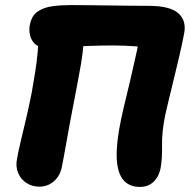

<svg xmlns="http://www.w3.org/2000/svg" viewBox="-20 -724 747 756"><path d="M531 12Q487 12 464 -17.5Q441 -47 439.5 -105.5Q438 -164 456 -250Q462 -280 471.5 -319Q481 -358 491.5 -402.5Q502 -447 512 -492Q522 -537 531 -579L554 -536Q535 -540 515 -541.5Q495 -543 473 -544Q451 -545 428 -545Q378 -545 323.5 -543Q269 -541 225.5 -539Q182 -537 164 -537Q130 -537 115 -553.5Q100 -570 97 -591.5Q94 -613 98 -628Q105 -663 129 -679Q153 -695 186.5 -699.5Q220 -704 257 -704Q291 -704 330 -703.5Q369 -703 409.5 -702.5Q450 -702 490 -701.5Q530 -701 565 -701Q650 -701 682.5 -671.5Q715 -642 705 -592Q697 -550 686.5 -505Q676 -460 665.5 -417Q655 -374 646 -337Q637 -300 631 -273Q617 -206 618 -153Q619 -100 613 -66Q610 -46 600 -28Q590 -10 573 1Q556 12 531 12ZM135 11Q106 11 83.5 -4Q61 -19 51 -44Q41 -69 47 -98Q51 -123 61 -165Q71 -207 83 -258Q95 -309 105 -360Q112 -399 118.5 -440Q125 -481 128.5 -520.5Q132 -560 131 -593L310 -633Q312 -594 309 -554Q306 -514 299 -472.5Q292 -431 283 -385Q277 -355 270 -317.5Q263 -280 255.5 -241Q248 -202 242 -166.5Q236 -131 231 -105.5Q226 -80 224 -69Q217 -32 192.5 -10.5Q168 11 135 11Z"/></svg>

Font: Shantell Sans ExtraBold
Style: Italic
Weight: 800
Italic angle: -11°
Designer: Stephen Nixon, Anya Danilova, Shantell Martin
Foundry: Arrow Type
Version: Version 1.011;[c5ecc13dd]